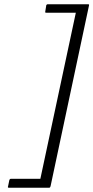

<svg xmlns="http://www.w3.org/2000/svg" viewBox="-20 -769 440 904"><path d="M22 115Q15 115 18 108L24 79Q25 76 26.5 74.5Q28 73 31 73H170L337 -709H198Q195 -709 193.5 -710Q192 -711 193 -714L198 -745Q200 -748 201.5 -748.5Q203 -749 207 -749H395Q401 -749 399 -743L218 108Q217 111 215.5 113Q214 115 211 115Z"/></svg>

Font: Glory Light
Style: Italic
Weight: 300
Italic angle: -12°
Version: Version 1.011